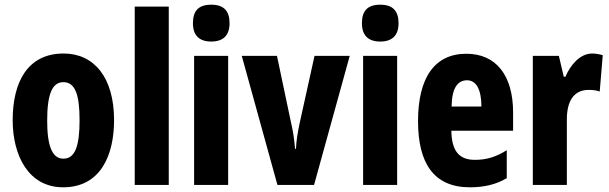

<svg xmlns="http://www.w3.org/2000/svg" viewBox="-20 -788 2596 818"><path d="M466 -276C466 -458 381 -560 251 -560C98 -560 34 -439 34 -276C34 -126 101 10 249 10C410 10 466 -129 466 -276ZM181 -274C181 -386 202 -438 250 -438C300 -438 319 -385 319 -276C319 -166 300 -112 250 -112C202 -112 181 -167 181 -274Z M699 0V-760H554V0Z M880 -768C826 -768 802 -742 802 -689C802 -637 829 -611 880 -611C931 -611 958 -637 958 -689C958 -741 934 -768 880 -768ZM952 -550H807V0H952Z M1162 0H1318L1470 -550H1320L1257 -265C1248 -223 1242 -186 1241 -154H1237C1234 -195 1228 -232 1219 -270L1160 -550H1010Z M1600 -768C1546 -768 1522 -742 1522 -689C1522 -637 1549 -611 1600 -611C1651 -611 1678 -637 1678 -689C1678 -741 1654 -768 1600 -768ZM1672 -550H1527V0H1672Z M1967 -559C1831 -559 1761 -456 1761 -272C1761 -94 1827 10 1982 10C2042 10 2094 -2 2139 -29V-148C2091 -118 2051 -107 2003 -107C1936 -107 1904 -145 1903 -231H2166V-309C2166 -466 2094 -559 1967 -559ZM1970 -446C2008 -446 2031 -408 2031 -334H1904C1905 -415 1931 -446 1970 -446Z M2503 -560C2450 -560 2409 -509 2389 -461H2382L2361 -550H2250V0H2395V-279C2395 -358 2425 -405 2488 -405C2507 -405 2522 -403 2535 -398L2548 -553C2529 -558 2516 -560 2503 -560Z"/></svg>

Font: Noto Sans Myanmar ExtraCondensed ExtraBold
Style: Regular
Weight: 800
Width: 2
Designer: Monotype Design Team
Foundry: Monotype Imaging Inc.
Version: Version 2.107